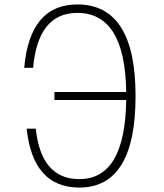

<svg xmlns="http://www.w3.org/2000/svg" viewBox="-20 -832 740 864"><path d="M337 12Q128 12 100 -253H141Q165 -26 337 -26Q543 -26 548 -382H225V-418H548Q543 -774 328 -774Q151 -774 129 -527H89Q114 -812 328 -812Q590 -812 590 -400Q590 12 337 12Z"/></svg>

Font: Martian Mono Thin
Style: Regular
Weight: 100
Monospace: yes
Designer: Roman Shamin
Foundry: Evil Martians
Version: Version 1.000; ttfautohint (v1.8.4.7-5d5b)